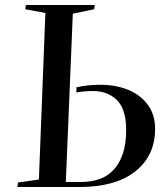

<svg xmlns="http://www.w3.org/2000/svg" viewBox="-20 -750 662 770"><path d="M162 -698 81 -713 84 -730H360L358 -713L272 -695L244 -20H303Q396 -20 441 -75Q486 -130 486 -228Q486 -312 449 -348.5Q412 -385 352 -385Q319 -385 286 -379L287 -400Q310 -405 332.5 -407.5Q355 -410 382 -410Q445 -410 494.5 -389.5Q544 -369 573 -329.5Q602 -290 602 -233Q602 -126 523 -63Q444 0 298 0H50L52 -18L136 -30Z"/></svg>

Font: Literata 72pt Medium
Style: Italic
Weight: 500
Italic angle: -2°
Designer: Latin by Veronika Burian and Jose Scaglione. Greek by Irene Vlachou. Cyrillic by Vera Evstafieva
Foundry: TypeTogether
Version: Version 3.002